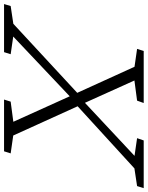

<svg xmlns="http://www.w3.org/2000/svg" viewBox="34 -840 747 972"><g transform="rotate(90 408.0 -353.5)"><path d="M538 -47 409 -332.5 106.5 -46.5 196 -33.5 185.5 0H-58L-48 -33.5L42 -47L391.5 -370.5L259.5 -660.5L169 -673.5L179.5 -707H443L431 -673.5L329 -660L442 -409.5L710.5 -660.5L621 -673.5L632.5 -707H874L863.5 -673.5L774 -660L459.5 -372.5L607.5 -46.5L698 -33.5L687.5 0H425.5L436 -33.5Z"/></g></svg>

Font: Newsreader Caption Light
Style: Italic
Weight: 300
Italic angle: -17°
Designer: Hugues Gentile
Foundry: Production Type
Version: Version 1.001